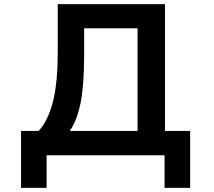

<svg xmlns="http://www.w3.org/2000/svg" viewBox="-20 -753 1040 931"><path d="M82 158V-118H167Q212 -166 236 -257Q260 -348 260 -505V-733H780V-118H902V158H778V0H206V158ZM320 -118H647V-616H388V-487Q388 -341 371 -255.5Q354 -170 320 -121Z"/></svg>

Font: IBM Plex Sans JP SemiBold
Style: Regular
Weight: 600
Designer: Mike Abbink; Paul van der Laan; Pieter van Rosmalen; Wujin Sim; Yejin Wi; Jinhee Kim; Boomi Park; Yona Kim; Kichan Ma
Foundry: Sandoll Inc.
Version: Version 1.001